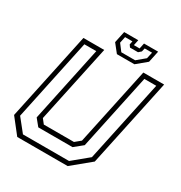

<svg xmlns="http://www.w3.org/2000/svg" viewBox="-194 -991 1069 1131"><g transform="rotate(30 340.5 -425.0)"><path d="M86 0 5 -103 132 -700H273.5L161 -172L185 -141.5H390L427 -172L539.5 -700H681L554 -103L429 0ZM107.5 -30H421L526.5 -117L644.5 -670.5H563.5L454.5 -157L398 -111H165L127.5 -157L236.5 -670.5H155.5L38 -117ZM350.5 -716 306 -772 322.5 -850H418.5L410.5 -812H449.5L457.5 -850H553.5L537 -772L469.5 -716ZM367.5 -738.5H461.5L516 -784L525.5 -827H475.5L470 -803.5L452.5 -788H398L387 -803.5L392 -827H342L333 -784Z"/></g></svg>

Font: Tourney Thin Light
Style: Italic
Weight: 300
Italic angle: -12°
Version: Version 1.015